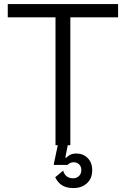

<svg xmlns="http://www.w3.org/2000/svg" viewBox="-20 -720 624 952"><path d="M565.5 -700V-634H328.8V0H255.2V-634H18.5V-700ZM322.2 -32 303.8 61.8H309Q316.8 52.8 329.1 47Q341.5 41.2 358.8 41.2Q392 41.2 414.6 63.6Q437.2 86 437.2 124.2Q437.2 164.8 411.1 188.6Q385 212.5 343.8 212.5Q310 212.5 288 198.9Q266 185.2 253.8 158.8L293.2 126Q297.5 143.5 310.1 153.8Q322.8 164 341.8 164Q359.8 164 371.5 152.9Q383.2 141.8 383.2 123Q383.2 105.8 372.5 95.1Q361.8 84.5 345.2 84.5Q327.5 84.5 314.8 97.8H247V92.5L273.2 -32Z"/></svg>

Font: Space Grotesk Variable
Style: Regular
Weight: 400
Designer: Florian Karsten (Space Grotesk), Colophon Foundry (Space Mono)
Foundry: Florian Karsten
Version: Version 1.106